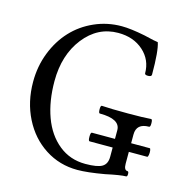

<svg xmlns="http://www.w3.org/2000/svg" viewBox="-103 -772 846 880"><g transform="rotate(15 320.5 -331.5)"><path d="M340.8 13.2Q256.3 13.2 187.7 -31Q119.1 -75.2 80.1 -152.6Q41 -230 41 -325.2Q41 -398.9 66.4 -463.9Q91.8 -528.8 135.3 -575.4Q178.7 -622.1 239.3 -648.9Q299.8 -675.8 368.2 -675.8Q410.6 -675.8 479 -662.1Q533.2 -648.9 545.9 -647.9Q559.1 -610.8 559.1 -497.1Q559.1 -487.8 543.7 -487.3Q528.3 -486.8 526.9 -494.1Q526.9 -558.6 480.2 -600.3Q433.6 -642.1 360.8 -642.1Q263.7 -642.1 199.2 -559.8Q134.8 -477.5 134.8 -353Q134.8 -258.3 161.9 -184.1Q189 -109.9 242.7 -66.4Q296.4 -22.9 369.1 -22.9Q426.3 -22.9 448.7 -36.4Q471.2 -49.8 471.2 -84V-127.9H361.8Q355.5 -127.9 355.5 -148.4Q355.5 -168.9 361.8 -168.9H471.2V-210Q471.2 -263.2 374 -263.2Q368.2 -263.2 367.9 -281.5Q367.7 -299.8 374 -299.8Q416 -296.9 500 -296.9Q571.8 -296.9 607.9 -299.8Q613.8 -299.8 614 -281.5Q614.3 -263.2 607.9 -263.2Q547.9 -263.2 547.9 -210V-168.9H636.2Q639.6 -168.9 640.9 -158.7Q642.1 -148.4 640.4 -138.2Q638.7 -127.9 634.8 -127.9H547.9V-71.8Q547.9 -41 564.9 -41Q570.8 -41 570.8 -28.6Q570.8 -16.1 564.9 -16.1Q539.1 -16.1 469.2 -1Q388.7 13.2 340.8 13.2Z"/></g></svg>

Font: Junicode SmCond
Style: Regular
Weight: 400
Width: 4
Designer: Peter S. Baker
Version: Version 2.206